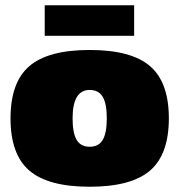

<svg xmlns="http://www.w3.org/2000/svg" viewBox="-20 -700 682 730"><path d="M91.5 -448.5Q163 -510 321 -510Q479 -510 550.5 -448.5Q622 -387 622 -250Q622 -113 550.5 -51.5Q479 10 321 10Q163 10 91.5 -51.5Q20 -113 20 -250Q20 -387 91.5 -448.5ZM256 -250Q256 -194 271.5 -168Q287 -142 321 -142Q355 -142 370.5 -168Q386 -194 386 -250Q386 -306 370.5 -332Q355 -358 321 -358Q256 -358 256 -250ZM150 -564V-680H490V-564Z"/></svg>

Font: Fivo Sans Modern ExtBlk
Style: Regular
Weight: 950
Designer: Alexander Slobzheninov
Foundry: Alexander Slobzheninov
Version: 1.0